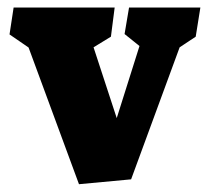

<svg xmlns="http://www.w3.org/2000/svg" viewBox="-20 -466 544 502"><path d="M54.7 -341.8 186.5 15.6 322.8 2.9 449.7 -342.3 491.7 -370.1 503.9 -446.3H317.4L305.7 -377L344.7 -345.7L285.2 -157.2L224.6 -342.3L270 -370.1L279.8 -446.3H15.6L4.9 -376Z"/></svg>

Font: Neuton ExtraBold
Style: Regular
Weight: 800
Designer: Brian M Zick
Foundry: Brian M Zick
Version: Version 1.560